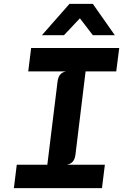

<svg xmlns="http://www.w3.org/2000/svg" viewBox="-20 -976 640 996"><path d="M52 0 67 -121.5H225.5L278.5 -552.5Q281.5 -576.5 292.2 -589Q303 -601.5 322 -605.5H126.5L141.5 -727H598.5L583 -605.5H424L371.5 -174.5Q368.5 -150.5 357.8 -138Q347 -125.5 327.5 -121.5H524L509 0ZM197.5 -793.5 340.5 -956H461.5L575.5 -793.5H461.5L394.5 -881L312 -793.5Z"/></svg>

Font: Spline Sans Mono SemiBold
Style: Italic
Weight: 600
Italic angle: -4°
Monospace: yes
Version: Version 1.004